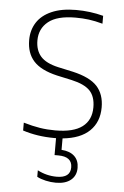

<svg xmlns="http://www.w3.org/2000/svg" viewBox="-53 -587 535 826"><g transform="rotate(5 214.0 -174.0)"><path d="M232 7.5V57Q268.5 59.5 288 78Q307.5 96.5 307.5 128.5Q307.5 162 284.2 181Q261 200 219.5 200Q198 200 175.8 195Q153.5 190 138 181.5V153.5Q177 174 221 174Q280 174 280 128.5Q280 82 220 82H204V9H196Q123 9 60 -11.5V-45.5Q99 -34 131 -29Q163 -24 197.5 -24Q276 -24 314.2 -53Q352.5 -82 352.5 -137Q352.5 -183.5 328.8 -208.5Q305 -233.5 249 -246L184.5 -260Q114 -276.5 83 -311Q52 -345.5 52 -401.5Q52 -444.5 73 -477.5Q94 -510.5 136.8 -529.2Q179.5 -548 242.5 -548Q303 -548 360 -533V-499Q327 -508 300.2 -511.5Q273.5 -515 242.5 -515Q163.5 -515 125.5 -484.5Q87.5 -454 87.5 -403Q87.5 -360.5 110.5 -334.2Q133.5 -308 187 -296L251.5 -282Q325.5 -265 356.8 -230.8Q388 -196.5 388 -140Q388 -77 348.5 -38.5Q309 0 232 7.5Z"/></g></svg>

Font: Encode Sans Thin
Style: Regular
Weight: 250
Designer: Multiple Designers
Foundry: Impallari Type
Version: Version 2.000